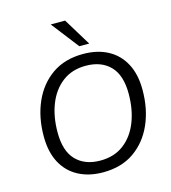

<svg xmlns="http://www.w3.org/2000/svg" viewBox="-134 -1045 1035 1161"><g transform="rotate(-15 383.5 -464.0)"><path d="M368 9Q280 9 214 -26Q148 -61 112 -128.5Q76 -196 76 -294Q76 -413 118 -508Q160 -603 239.5 -658.5Q319 -714 434 -714Q523 -714 588.5 -679Q654 -644 690 -576.5Q726 -509 726 -412Q726 -292 684 -197Q642 -102 562.5 -46.5Q483 9 368 9ZM370 -64Q457 -64 517 -109.5Q577 -155 608 -233.5Q639 -312 639 -411Q639 -527 583.5 -584Q528 -641 431 -641Q345 -641 285 -595.5Q225 -550 194 -472Q163 -394 163 -295Q163 -178 218.5 -121Q274 -64 370 -64ZM425 -765 292 -937H382L487 -765Z"/></g></svg>

Font: Nunito Sans
Style: Italic
Weight: 400
Italic angle: -9°
Designer: Vernon Adams
Foundry: Vernon Adams
Version: Version 3.006; ttfautohint (v1.8.3)